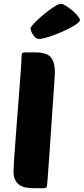

<svg xmlns="http://www.w3.org/2000/svg" viewBox="-20 -984 438 1004"><path d="M155 0Q99 0 75 -22Q51 -44 51 -85Q51 -105 54 -153.5Q57 -202 62 -264Q67 -326 72 -395Q77 -464 82 -525Q87 -586 90 -632Q93 -678 93 -695Q93 -710 109 -710H164Q225 -710 246 -684Q267 -658 267 -607Q267 -602 265.5 -575Q264 -548 261 -507Q258 -466 254.5 -415.5Q251 -365 247.5 -312Q244 -259 240.5 -208.5Q237 -158 234 -117Q231 -76 229 -48.5Q227 -21 226 -15Q225 -7 222 -3.5Q219 0 210 0ZM185 -780Q174 -780 165.5 -787.5Q157 -795 151 -805Q145 -815 142 -823.5Q139 -832 139 -835Q139 -842 159 -863Q179 -884 206 -906.5Q233 -929 259.5 -946.5Q286 -964 299 -964Q308 -964 325 -953.5Q342 -943 358 -929.5Q374 -916 386 -901.5Q398 -887 398 -880Q398 -872 384.5 -861.5Q371 -851 350.5 -840Q330 -829 305 -818Q280 -807 256.5 -798.5Q233 -790 213.5 -785Q194 -780 185 -780Z"/></svg>

Font: PoetsenOne
Style: Regular
Weight: 400
Designer: Rodrigo Fuenzalida, Pablo Impallari
Foundry: Pablo Impallari, Rodrigo Fuenzalida
Version: Version 1.000; ttfautohint (v0.8) -G 200 -r 50